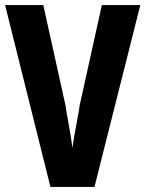

<svg xmlns="http://www.w3.org/2000/svg" viewBox="-20 -734 571 754"><path d="M531 -714 351 0H178L0 -714H150L237 -321Q239 -305 245 -273Q251 -241 256.5 -207.5Q262 -174 264 -153Q267 -174 273 -207.5Q279 -241 285 -272.5Q291 -304 293 -321L380 -714Z"/></svg>

Font: Noto Sans Telugu ExtraCondensed ExtraBold
Style: Regular
Weight: 800
Width: 2
Designer: Jelle Bosma - Monotype Design Team
Foundry: Monotype Imaging Inc.
Version: Version 2.005; ttfautohint (v1.8.4.7-5d5b)